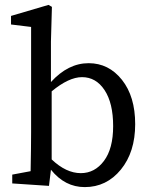

<svg xmlns="http://www.w3.org/2000/svg" viewBox="-20 -749 617 784"><path d="M191 -376V-98Q250 -42 310 -42Q367 -42 404.5 -92Q442 -142 442 -234Q442 -328 407 -381Q372 -434 315 -434Q261 -434 191 -376ZM188 -579V-414Q258 -491 342 -491Q424 -491 478 -423Q532 -355 532 -242Q532 -128 473.5 -56.5Q415 15 326 15Q245 15 188 -56L180 10L30 0V-36L105 -50Q107 -150 107 -210V-639L25 -649V-684L178 -729L192 -721Z"/></svg>

Font: TypoPRO Source Serif Pro
Style: Regular
Weight: 400
Designer: Frank Grießhammer
Foundry: Adobe Systems Incorporated
Version: Version 1.017;PS 1.0;hotconv 1.0.79;makeotf.lib2.5.61930